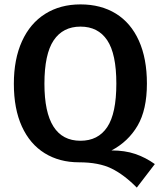

<svg xmlns="http://www.w3.org/2000/svg" viewBox="-20 -726 731 873"><path d="M684 20 602 127Q544 68 486.5 40Q429 12 339 12Q250 12 183 -29.5Q116 -71 79.5 -151Q43 -231 43 -345Q43 -457 80 -538.5Q117 -620 185.5 -663Q254 -706 346 -706Q439 -706 507 -664Q575 -622 611.5 -541Q648 -460 648 -346Q648 -227 605.5 -154.5Q563 -82 487 -42Q548 -42 595 -26Q642 -10 684 20ZM346 -86Q426 -86 467.5 -148Q509 -210 509 -346Q509 -481 467.5 -543Q426 -605 346 -605Q266 -605 224 -542.5Q182 -480 182 -345Q182 -86 346 -86Z"/></svg>

Font: Fira Sans Medium
Style: Regular
Weight: 500
Designer: bBox Type GmbH & Carrois Corporate GbR & Edenspiekermann AG
Foundry: bBox Type GmbH & Carrois Corporate GbR & Edenspiekermann AG
Version: Version 4.301